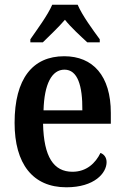

<svg xmlns="http://www.w3.org/2000/svg" viewBox="-20 -786 529 816"><path d="M109 -619V-606H162C188 -632 229 -670 256 -702C281 -670 323 -632 351 -606H404V-619C376 -657 329 -721 310 -766H202C183 -721 135 -657 109 -619ZM262 10C382 10 433 -51 433 -97C433 -118 421 -131 407 -136C386 -93 348 -56 288 -56C208 -56 166 -119 163 -260H451V-306C451 -464 375 -547 253 -547C119 -547 42 -452 42 -264C42 -90 119 10 262 10ZM330 -317H165C168 -429 200 -490 254 -490C310 -490 331 -422 330 -317Z"/></svg>

Font: Noto Serif Bengali Condensed
Style: Regular
Weight: 400
Width: 3
Designer: Juan Bruce, Universal Thirst, Indian Type Foundry and the Monotype Design Team.
Foundry: Monotype Imaging Inc.
Version: Version 2.003